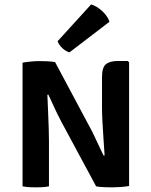

<svg xmlns="http://www.w3.org/2000/svg" viewBox="-20 -822 668 847"><path d="M249.5 -287Q242 -300.5 231.2 -323.2Q220.5 -346 210 -368.8Q199.5 -391.5 193 -405L189 -403.5Q190.5 -369.5 192.2 -328.8Q194 -288 195 -252.8Q196 -217.5 196 -200V0Q180.5 3 165.8 3.8Q151 4.5 138.5 4.5Q126.5 4.5 110.5 3.8Q94.5 3 79.5 0V-545.5Q94.5 -548.5 116 -550.5Q137.5 -552.5 150.5 -552.5Q164.5 -552.5 186.2 -551.8Q208 -551 223 -548L376.5 -260.5Q384 -247.5 395.5 -223.2Q407 -199 418.5 -174.2Q430 -149.5 437 -135.5L441.5 -136.5Q439.5 -166 436.8 -205.8Q434 -245.5 432 -283.2Q430 -321 430 -344V-482Q430 -524 447 -538.5Q464 -553 501 -553H543.5L549.5 -547V-1.5Q534 1.5 512.5 3Q491 4.5 478 4.5Q464.5 4.5 441.5 3.8Q418.5 3 404 0ZM382 -802.5Q407 -795 430.8 -773.2Q454.5 -751.5 463 -726L286.5 -591Q270.5 -595.5 255.5 -609.2Q240.5 -623 234 -640Z"/></svg>

Font: Signika Negative SC SemiBold
Style: Regular
Weight: 600
Designer: Anna Giedryś
Foundry: Anna Giedryś
Version: Version 2.000; ttfautohint (v1.8.3) -l 8 -r 50 -G 200 -x 9 -